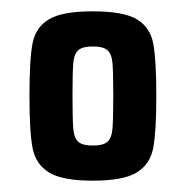

<svg xmlns="http://www.w3.org/2000/svg" viewBox="-20 -716 327 339"><path d="M32 -547Q32 -611 37.5 -639.5Q43 -668 66.5 -682Q90 -696 144 -696Q198 -696 221.5 -682Q245 -668 250.5 -639.5Q256 -611 256 -547Q256 -483 250.5 -454.5Q245 -426 221.5 -411.5Q198 -397 144 -397Q90 -397 66.5 -411.5Q43 -426 37.5 -454.5Q32 -483 32 -547ZM180 -547Q180 -590 178.5 -605.5Q177 -621 169.5 -627.5Q162 -634 144 -634Q126 -634 118.5 -627.5Q111 -621 109.5 -605.5Q108 -590 108 -547Q108 -504 109.5 -488Q111 -472 118.5 -465.5Q126 -459 144 -459Q162 -459 169.5 -465.5Q177 -472 178.5 -488Q180 -504 180 -547Z"/></svg>

Font: Saira ExtraCondensed
Style: Bold
Weight: 700
Width: 2
Designer: Hector Gatti with collaboration of the Omnibus-Type team
Foundry: Omnibus-Type
Version: Version 0.072; ttfautohint (v1.8)